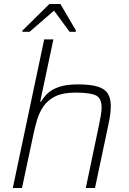

<svg xmlns="http://www.w3.org/2000/svg" viewBox="-20 -940 645 960"><path d="M44 0 201 -743H247L181 -432H186Q198 -454 218.5 -473.5Q239 -493 275.5 -505.5Q312 -518 369 -518Q433 -518 468.5 -507Q504 -496 519 -472Q534 -448 534 -410Q534 -391 531 -367.5Q528 -344 522 -317L455 0H409L474 -310Q480 -339 484 -362Q488 -385 488 -402Q488 -450 458.5 -463.5Q429 -477 358 -477Q295 -477 257 -458.5Q219 -440 197.5 -408.5Q176 -377 165 -339.5Q154 -302 146 -263L90 0ZM92 -781V-787L227 -920H282L360 -787L359 -781H328L250 -887L128 -781Z"/></svg>

Font: Saira Thin ExtraLight
Style: Italic
Weight: 250
Italic angle: -12°
Version: Version 1.101